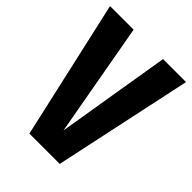

<svg xmlns="http://www.w3.org/2000/svg" viewBox="-208 -799 904 904"><g transform="rotate(45 244.0 -346.5)"><path d="M497 -693 349 0H147L-9 -693H148L250 -124L344 -693Z"/></g></svg>

Font: Fira Sans Extra Condensed
Style: Bold
Weight: 700
Width: 1
Designer: Carrois Corporate & Edenspiekermann AG
Foundry: Carrois Corporate GbR & Edenspiekermann AG
Version: Version 4.203